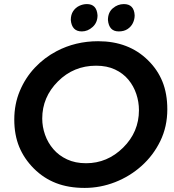

<svg xmlns="http://www.w3.org/2000/svg" viewBox="-20 -911 855 941"><path d="M381 -757Q332 -757 327 -813Q327 -839 338.5 -856.2Q350 -873.5 368.2 -882.2Q386.5 -891 406 -891Q454 -891 458 -836Q458 -800.5 434 -778.8Q410 -757 381 -757ZM562 -757Q514 -757 509 -813Q509 -850 533 -870.5Q557 -891 587 -891Q637 -891 640 -836Q640 -816.5 631.5 -798.5Q623 -780.5 605.5 -768.8Q588 -757 562 -757ZM395 10Q315.5 10 254.5 -13.8Q193.5 -37.5 146 -85Q98.5 -132.5 74.2 -191.2Q50 -250 50 -325Q50 -400.5 77 -465Q104 -529.5 150.5 -579Q197 -628.5 257 -660Q350 -709 461 -709Q611 -709 705.5 -615.5Q752.5 -569.5 776.2 -510.8Q800 -452 800 -375Q800 -290.5 765.8 -220Q731.5 -149.5 674 -98Q616.5 -46.5 544 -18.2Q471.5 10 395 10ZM402 -111Q506 -111 583.5 -187.5Q661 -264 661 -371Q661 -411.5 648 -450.5Q635 -489.5 609 -520.8Q583 -552 543.5 -570.5Q504 -589 451 -589Q341 -589 264 -512Q187 -435 187 -330Q187 -289.5 200.8 -250.5Q214.5 -211.5 241.5 -180Q268.5 -148.5 308.8 -129.8Q349 -111 402 -111Z"/></svg>

Font: Argentum Sans Medium
Style: Italic
Weight: 500
Italic angle: -11°
Designer: Julieta Ulanovsky (font), Cristiano Sobral (main changes and remaster)
Foundry: Julieta Ulanovsky (font), Cristiano Sobral (main changes and remaster)
Version: Version 2.007;June 15, 2022;FontCreator 14.0.0.2814 64-bit; 